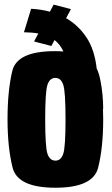

<svg xmlns="http://www.w3.org/2000/svg" viewBox="-20 -830 496 854"><path d="M226.5 5Q58.5 5 36 -84.5Q13.5 -174 13.5 -299.5Q13.5 -425 34.5 -513.8Q55.5 -602.5 223.5 -602.5Q244 -602.5 262 -601Q247.5 -633 222.5 -652L208.5 -625.5L131.5 -645.5L150.5 -681Q123 -686 86.5 -686.5L118.5 -791Q163 -788.5 202 -778L218.5 -809.5L295.5 -789.5L274 -749Q327 -719 363.8 -664.8Q400.5 -610.5 410 -525.5Q420 -505.5 426.2 -474.5Q432.5 -443.5 435.8 -409.2Q439 -375 439 -345.5L438 -346Q439 -323.5 439 -300Q439 -173.5 416.5 -84.2Q394 5 226.5 5ZM226.5 -115.5Q251 -115.5 261.2 -145.5Q271.5 -175.5 271.5 -299.2Q271.5 -423 261.2 -453.2Q251 -483.5 226.2 -483.5Q201.5 -483.5 191.2 -453.2Q181 -423 181 -299.5Q181 -176 191.2 -145.8Q201.5 -115.5 226.5 -115.5Z"/></svg>

Font: Anybody Condensed ExtraBold
Style: Regular
Weight: 800
Width: 3
Designer: Tyler Finck
Foundry: Etcetera Type Company
Version: Version 1.010; ttfautohint (v1.8.3) -l 8 -r 50 -G 200 -x 14 